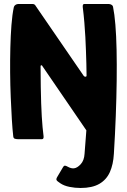

<svg xmlns="http://www.w3.org/2000/svg" viewBox="-20 -693 631 956"><path d="M543 -658Q550 -624 554.5 -570Q559 -516 560.5 -445Q562 -374 561 -291Q560 -208 556.5 -116Q553 -24 547 73Q544 126 527 164Q510 202 474.5 222.5Q439 243 381 243Q353 243 326 237.5Q299 232 281 220Q264 209 261.5 203.5Q259 198 265 188L294 139Q299 131 304.5 132Q310 133 317 137Q326 142 334 144Q342 146 349 145Q365 143 382 124.5Q399 106 401 73L410 -44L191 -364Q190 -368 186 -368Q182 -368 182 -363Q182 -306 183 -260.5Q184 -215 185 -178.5Q186 -142 188 -113Q190 -84 192 -59.5Q194 -35 197 -14Q198 0 189 0H69Q62 0 54.5 -2Q47 -4 46 -14Q42 -48 39 -98Q36 -148 33.5 -208Q31 -268 30.5 -331Q30 -394 31.5 -455Q33 -516 37 -568.5Q41 -621 49 -658Q51 -665 57.5 -669Q64 -673 70 -673H143Q153 -673 158 -663L397 -315Q400 -311 405.5 -311Q411 -311 411 -317Q411 -346 410 -376.5Q409 -407 408 -440Q407 -473 405 -508.5Q403 -544 400 -581Q397 -618 392 -658Q391 -673 399 -673H522Q529 -673 535.5 -669Q542 -665 543 -658Z"/></svg>

Font: Glory Thin ExtraBold
Style: Regular
Weight: 800
Version: Version 1.011